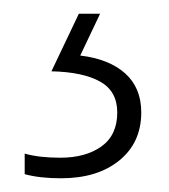

<svg xmlns="http://www.w3.org/2000/svg" viewBox="-20 -20 247 280"><path d="M186 144Q186 188 154 214Q122 240 69 240Q38 240 16 234V204Q37 210 68 210Q105 210 128 193.5Q151 177 151 144Q151 113 126 99Q101 85 55 84L95 0H126L97 61Q139 66 162.5 87Q186 108 186 144Z"/></svg>

Font: Noto Sans Khmer SemiCondensed ExtraLight
Style: Regular
Weight: 200
Width: 4
Designer: Danh Hong and the Monotype Design Team
Foundry: Monotype Imaging Inc.
Version: Version 2.004; ttfautohint (v1.8.4.7-5d5b)